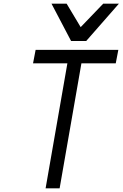

<svg xmlns="http://www.w3.org/2000/svg" viewBox="-20 -1020 664 1040"><path d="M365 -798 259 -1000H341L417 -873L539 -1000H624L447 -798ZM227 0 345 -677H159L173 -750H621L607 -677H421L303 0Z"/></svg>

Font: Hermit LightItalic
Style: Regular
Weight: 300
Italic angle: -10°
Designer: Pablo Caro
Version: Version 2.000;PS 002.000;hotconv 1.0.88;makeotf.lib2.5.64775